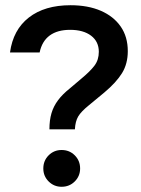

<svg xmlns="http://www.w3.org/2000/svg" viewBox="-20 -705 539 735"><path d="M169.2 -210Q169.2 -245 177.1 -271.7Q185 -298.3 202.1 -321.2Q219.2 -344.2 247.5 -366.7L291.7 -404.2Q325 -431.7 341.7 -453.8Q358.3 -475.8 358.3 -506.7Q358.3 -545.8 328.8 -568.3Q299.2 -590.8 248.3 -590.8Q200 -590.8 170.4 -569.2Q140.8 -547.5 131.7 -504.2H18.3Q30 -590.8 90.4 -637.9Q150.8 -685 250 -685Q316.7 -685 365.8 -663.8Q415 -642.5 442.1 -603.3Q469.2 -564.2 469.2 -509.2Q469.2 -460.8 447.1 -425Q425 -389.2 379.2 -350.8L320.8 -302.5Q290.8 -278.3 279.6 -259.6Q268.3 -240.8 266.7 -210ZM215.8 10Q186.7 10 166.2 -10.4Q145.8 -30.8 145.8 -60Q145.8 -90 166.2 -110.4Q186.7 -130.8 215.8 -130.8Q245.8 -130.8 266.2 -110.4Q286.7 -90 286.7 -60Q286.7 -30.8 266.2 -10.4Q245.8 10 215.8 10Z"/></svg>

Font: Funnel Display Light Medium
Style: Regular
Weight: 500
Version: Version 1.000